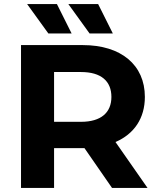

<svg xmlns="http://www.w3.org/2000/svg" viewBox="-20 -921 775 941"><path d="M331 -757 259 -901H113L217 -757ZM533 -757 461 -901H315L419 -757ZM703 0 546 -225C637 -264 690 -341 690 -446C690 -603 573 -700 386 -700H83V0H245V-195H386H394L529 0ZM526 -446C526 -370 476 -324 377 -324H245V-568H377C476 -568 526 -523 526 -446Z"/></svg>

Font: AWKNG-Font
Style: Bold
Weight: 700
Designer: Awakening Church
Foundry: Awakening Church
Version: Version 1.700;PS 001.700;hotconv 1.0.88;makeotf.lib2.5.64775